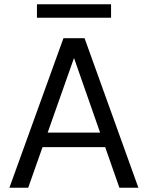

<svg xmlns="http://www.w3.org/2000/svg" viewBox="-20 -879 692 899"><path d="M24 0 277 -700H376L628 0H539L327 -606H326L112 0ZM142 -190 166 -258H483L507 -190ZM153 -796V-859H500V-796Z"/></svg>

Font: DM Sans 28pt
Style: Regular
Weight: 400
Version: Version 4.004;gftools[0.9.30]